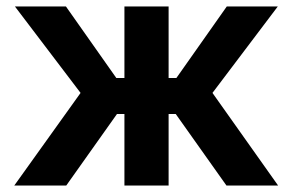

<svg xmlns="http://www.w3.org/2000/svg" viewBox="-20 -568 901 591"><path d="M26 -548H183L338 -328H363V-548H499V-328H523L678 -548H835L634 -282L836 3H677L521 -217H499V3H363V-217H340L184 3H24L228 -282Z"/></svg>

Font: Sinter Bold
Style: Regular
Weight: 700
Foundry: Adobe & rsms
Version: Version 1.000